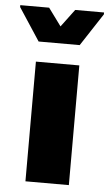

<svg xmlns="http://www.w3.org/2000/svg" viewBox="-83 -779 464 815"><g transform="rotate(5 148.5 -371.5)"><path d="M57 -510H242V0H57ZM-30 -735V-743H93L148 -668L204 -743H327V-735L236 -596H61Z"/></g></svg>

Font: Saira Stencil
Style: Regular
Weight: 400
Designer: Hector Gatti with collaboration of the Omnibus-Type team
Foundry: Omnibus-Type
Version: Version 1.003